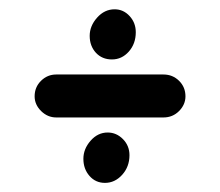

<svg xmlns="http://www.w3.org/2000/svg" viewBox="-20 -446 478 417"><path d="M174.8 -368.2Q174.8 -389.6 190.9 -407.7Q207 -425.8 229 -425.8Q248 -425.8 261.5 -411.1Q274.9 -396.5 274.9 -376Q274.9 -351.1 259.8 -334Q244.6 -316.9 223.1 -316.9Q201.7 -316.9 188.2 -331.5Q174.8 -346.2 174.8 -368.2ZM102.1 -190.9Q83.5 -190.9 69.3 -204.8Q55.2 -218.8 55.2 -236.8Q55.2 -256.8 69.1 -270.5Q83 -284.2 102.1 -284.2H335Q355 -284.2 368.9 -270.5Q382.8 -256.8 382.8 -236.8Q382.8 -218.8 368.9 -204.8Q355 -190.9 335 -190.9ZM208 -48.8Q187.5 -48.8 174.3 -64Q161.1 -79.1 161.1 -101.1Q161.1 -122.6 176.8 -140.4Q192.4 -158.2 213.9 -158.2Q232.9 -158.2 247.1 -143.8Q261.2 -129.4 261.2 -108.9Q261.2 -84 245.4 -66.4Q229.5 -48.8 208 -48.8Z"/></svg>

Font: Comic Neue
Style: Bold
Weight: 700
Designer: Craig Rozynski
Foundry: Craig Rozynski
Version: Version 2.003;hotconv 1.0.109;makeotfexe 2.5.65596